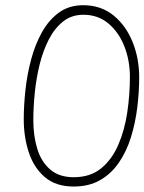

<svg xmlns="http://www.w3.org/2000/svg" viewBox="-20 -695 546 726"><path d="M69.8 -244.1Q69.8 -295.9 76.2 -354.7Q82.5 -413.6 97.7 -470.2Q112.8 -526.9 138.7 -573.2Q164.6 -619.6 202.9 -647.5Q241.2 -675.3 294.4 -675.3Q361.8 -675.3 409.2 -636.7Q456.5 -598.1 481.4 -536.1Q506.3 -474.1 506.3 -403.3Q506.3 -346.7 499 -288.1Q491.7 -229.5 475.1 -176Q458.5 -122.6 429.9 -80.6Q401.4 -38.6 359.1 -14.2Q316.9 10.3 258.8 10.3Q190.9 10.3 149.4 -25.4Q107.9 -61 88.9 -118.9Q69.8 -176.8 69.8 -244.1ZM106 -240.2Q106 -180.7 121.1 -131.8Q136.2 -83 169.9 -54Q203.6 -24.9 258.8 -24.9Q321.3 -24.9 362.3 -58.3Q403.3 -91.8 427.2 -147.2Q451.2 -202.6 461.2 -269.8Q471.2 -336.9 471.2 -404.3Q471.2 -466.3 450.2 -519.8Q429.2 -573.2 389.9 -606.2Q350.6 -639.2 295.4 -639.2Q251 -639.2 219 -614Q187 -588.9 165 -546.6Q143.1 -504.4 130.1 -452.1Q117.2 -399.9 111.6 -345Q106 -290 106 -240.2Z"/></svg>

Font: Mikhak ExtraLight
Style: Regular
Weight: 200
Designer: Amin Abedi
Version: Version 3.3